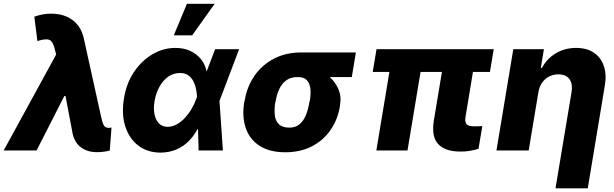

<svg xmlns="http://www.w3.org/2000/svg" viewBox="-58 -811 3310 1035"><path d="M465.8 9.3Q413.6 9.3 379.4 -15.9Q345.2 -41 334 -88.4L291 -315.4L250.5 -494.6L237.8 -543.9Q231 -571.8 221.7 -585Q212.4 -598.1 194.3 -598.9Q176.3 -599.6 143.6 -589.8L127 -721.2Q151.4 -729.5 172.6 -733.4Q193.8 -737.3 216.8 -737.3Q288.1 -737.3 334.5 -701.9Q380.9 -666.5 394.5 -600.6L486.3 -184.6Q494.1 -147.9 502 -134.8Q509.8 -121.6 528.3 -121.6Q536.1 -122.1 543 -123.5L533.7 0.5Q522.9 3.9 502.9 6.6Q482.9 9.3 465.8 9.3ZM-38.1 0 274.4 -571.3 343.3 -293H288.6L139.2 0Z M807.1 11.7Q736.3 11.2 687.3 -26.4Q638.2 -64 617.2 -130.1Q596.2 -196.3 610.4 -281.2Q623.5 -362.8 664.8 -423.8Q706.1 -484.9 764.4 -518.8Q822.8 -552.7 887.2 -552.7Q931.6 -552.7 966.3 -537.1Q1001 -521.5 1024.2 -493.4Q1047.4 -465.3 1055.2 -427.7L1106 -431.6L1125 -269L1143.6 0H1012.7L1004.4 -284.2Q1003.4 -309.6 998.3 -333.3Q993.2 -356.9 982.7 -376Q972.2 -395 955.1 -406.2Q938 -417.5 912.6 -417.5Q877 -417.5 848.6 -397.5Q820.3 -377.4 801.5 -343.3Q782.7 -309.1 774.9 -265.6Q768.6 -225.1 775.1 -193.8Q781.7 -162.6 799.6 -145Q817.4 -127.4 844.7 -127.4Q871.1 -127.4 895.3 -140.9Q919.4 -154.3 939.7 -176.5Q960 -198.7 975.3 -225.1Q990.7 -251.5 999.5 -276.9L1101.6 -545.9H1231L1127 -271.5L1055.7 -119.6L1006.3 -114.3Q987.3 -78.1 958.7 -49.6Q930.2 -21 892.1 -4.9Q854 11.2 807.1 11.7ZM878.9 -620.6 949.7 -790.5H1099.1L978 -620.6Z M1258.3 -258.8 1261.2 -269.5Q1273.4 -343.8 1313.5 -402.1Q1353.5 -460.4 1418 -494.4Q1482.4 -528.3 1567.9 -528.3Q1576.2 -520 1583 -501.7Q1589.8 -483.4 1604.2 -464.8Q1618.7 -446.3 1649.9 -437Q1685.1 -426.3 1716.8 -398.2Q1748.5 -370.1 1765.9 -331.3Q1783.2 -292.5 1775.4 -249L1774.4 -238.3Q1762.7 -166.5 1723.9 -110.4Q1685.1 -54.2 1623.3 -22.2Q1561.5 9.8 1480 9.8Q1394.5 9.8 1340.8 -25.4Q1287.1 -60.5 1266.6 -121.3Q1246.1 -182.1 1258.3 -258.8ZM1428.7 -269.5 1425.8 -258.8Q1419.9 -220.7 1423.3 -189.9Q1426.8 -159.2 1445.6 -141.1Q1464.4 -123 1502 -123Q1535.2 -123 1556.6 -141.1Q1578.1 -159.2 1590.8 -189.9Q1603.5 -220.7 1609.4 -258.8L1612.3 -269.5Q1618.2 -303.7 1615.2 -332.5Q1612.3 -361.3 1596.2 -378.7Q1580.1 -396 1546.4 -395.5Q1510.3 -396 1486.1 -378.7Q1461.9 -361.3 1448.2 -332.5Q1434.6 -303.7 1428.7 -269.5ZM1860.4 -528.3 1838.4 -395.5H1546.4L1567.9 -528.3Z M2603.5 -545.9 2583 -423.3H1951.2L1971.7 -545.9ZM2229.5 -545.9 2138.7 0H1970.7L2061.5 -545.9ZM2344.7 -545.9H2511.7L2451.7 -182.6Q2446.8 -152.3 2457.3 -141.1Q2467.8 -129.9 2499.5 -129.9Q2512.2 -129.9 2522.7 -130.4Q2533.2 -130.9 2542 -131.3L2521.5 -8.8Q2499 -2 2474.6 2.2Q2450.2 6.3 2423.8 5.9Q2344.7 6.3 2305.9 -32.5Q2267.1 -71.3 2280.3 -159.2Z M2843.8 -311 2792 0H2618.2L2709 -545.9H2874L2857.4 -445.3H2863.8Q2890.1 -495.1 2938.5 -523.9Q2986.8 -552.7 3047.4 -552.7Q3105 -552.7 3143.1 -527.1Q3181.2 -501.5 3197 -455.6Q3212.9 -409.7 3202.1 -347.7L3110.4 204.1H2936.5L3022.9 -313.5Q3030.3 -358.9 3011.7 -384.5Q2993.2 -410.2 2951.7 -410.2Q2924.3 -410.2 2901.6 -398.4Q2878.9 -386.7 2863.8 -364.5Q2848.6 -342.3 2843.8 -311Z"/></svg>

Font: Inter Tight ExtraBold
Style: Italic
Weight: 800
Italic angle: -9.39999°
Designer: Rasmus Andersson
Foundry: rsms
Version: Version 3.004